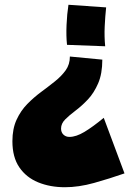

<svg xmlns="http://www.w3.org/2000/svg" viewBox="-20 -478 569 805"><path d="M273 -241 409 -228Q409 -169 391.5 -128.5Q374 -88 348.5 -61Q323 -34 297 -14.5Q271 5 253.5 22.5Q236 40 236 61Q236 77 246 86.5Q256 96 271 96Q299 96 334 75Q369 54 415 16L502 249Q439 271 374.5 289Q310 307 252 307Q190 307 140 286.5Q90 266 61 223.5Q32 181 32 114Q32 62 49.5 24Q67 -14 94.5 -42Q122 -70 152.5 -92.5Q183 -115 210.5 -137Q238 -159 255.5 -183.5Q273 -208 273 -241ZM267 -458 425 -447Q421 -410 419 -367.5Q417 -325 421 -284L261 -290Q257 -326 259 -373Q261 -420 267 -458Z"/></svg>

Font: Marhey ExtraBold
Style: Regular
Weight: 800
Designer: Nur Syamsi & Bustanul Arifin
Foundry: Namelatype
Version: Version 1.000; ttfautohint (v1.8.4.7-5d5b)